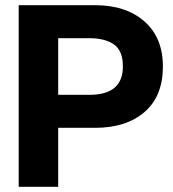

<svg xmlns="http://www.w3.org/2000/svg" viewBox="-20 -719 665 739"><path d="M52 -699H346Q465 -699 536 -636.5Q607 -574 607 -463Q607 -349 536.5 -288Q466 -227 346 -227H204V0H52ZM324 -354Q453 -354 453 -463Q453 -524 418.5 -548Q384 -572 324 -572H204V-354Z"/></svg>

Font: Prompt SemiBold
Style: Regular
Weight: 600
Designer: Katatrad Team
Foundry: CadsonDemak
Version: Version 1.000